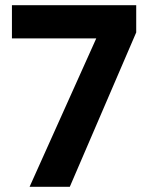

<svg xmlns="http://www.w3.org/2000/svg" viewBox="-20 -720 571 740"><path d="M94 0 351 -572H26V-700H505V-595L249 0Z"/></svg>

Font: DM Sans 36pt Black
Style: Regular
Weight: 900
Designer: Colophon Foundry, Jonny Pinhorn
Foundry: Colophon Foundry
Version: Version 4.004;gftools[0.9.30]